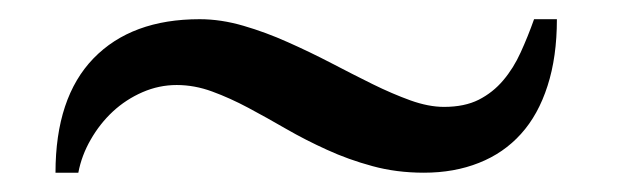

<svg xmlns="http://www.w3.org/2000/svg" viewBox="-20 -442 647 201"><path d="M563 -421.9Q563 -382.3 553.2 -352.1Q543.5 -321.8 525.4 -301.8Q507.3 -281.7 481.4 -271.5Q455.6 -261.2 423.8 -261.2Q395 -261.2 369.9 -268.1Q344.7 -274.9 322.3 -285.2Q299.8 -295.4 279.5 -307.1Q259.3 -318.8 240 -329.1Q220.7 -339.4 202.1 -346.2Q183.6 -353 165 -353Q146.5 -353 129.2 -345.5Q111.8 -337.9 98.1 -325.2Q84.5 -312.5 75 -295.9Q65.4 -279.3 62 -261.2H38.1Q38.1 -339.8 77.9 -380.9Q117.7 -421.9 189 -421.9Q211.4 -421.9 234.9 -415Q258.3 -408.2 281.2 -397.9Q304.2 -387.7 326.7 -376Q349.1 -364.3 369.9 -354Q390.6 -343.8 409.7 -336.9Q428.7 -330.1 444.8 -330.1Q466.3 -330.1 481.2 -337.6Q496.1 -345.2 506.8 -357.9Q517.6 -370.6 525.1 -387.2Q532.7 -403.8 539.1 -421.9Z"/></svg>

Font: YBG Kramawirya
Style: Regular
Weight: 400
Designer: R.S. Wihananto
Foundry: R.S. Wihananto
Version: Version 2.0.1